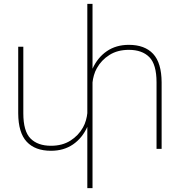

<svg xmlns="http://www.w3.org/2000/svg" viewBox="-20 -770 930 993"><path d="M815.9 -344.2V0H789.6V-344.2Q789.6 -437 752.2 -474.6Q714.8 -512.2 646.5 -512.2Q587.9 -512.2 546.1 -485.8Q504.4 -459.5 481 -417.5Q471.2 -400.4 465.6 -380.1Q460 -359.9 458.5 -343.8V203.1H431.6V-113.8Q405.3 -55.7 357.4 -22.9Q309.6 9.8 243.7 9.8Q161.6 9.8 118.2 -36.9Q74.7 -83.5 74.2 -184.1V-528.3H100.6V-184.1Q100.6 -91.3 137.9 -53.7Q175.3 -16.1 243.7 -16.1Q302.2 -16.1 344 -42.5Q385.7 -68.8 409.2 -110.8Q418.9 -127.9 424.6 -148.2Q430.2 -168.5 431.6 -184.6V-750H458.5V-414.6Q484.9 -472.7 532.7 -505.4Q580.6 -538.1 646.5 -538.1Q728.5 -538.1 772 -491.5Q815.4 -444.8 815.9 -344.2Z"/></svg>

Font: Mardoto Thin
Style: Regular
Weight: 250
Designer: Christian Robertson, Vahan Hovhannisyan
Foundry: Google
Version: Version 1.000